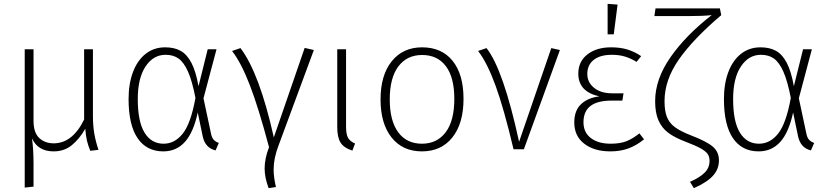

<svg xmlns="http://www.w3.org/2000/svg" viewBox="-20 -779 4328 1002"><path d="M451 8Q439 -22 433.5 -46Q428 -70 425 -107Q394 -53 354.5 -21Q315 11 260 11Q178 11 147 -57Q155 2 155 74V195L109 200V-522H155V-148Q155 -87 184.5 -59Q214 -31 260 -31Q358 -31 419 -155V-522H465V-176Q465 -121 472.5 -79.5Q480 -38 494 3Z M1016 -329 1064 -522H1110L1042 -266L1081 -83Q1085 -61 1095 -50Q1105 -39 1122 -33L1105 6Q1051 -7 1038 -67L1012 -192Q990 -89 945.5 -39Q901 11 832 11Q745 11 698 -58Q651 -127 651 -262Q651 -342 674 -403Q697 -464 740 -498Q783 -532 842 -532Q890 -532 923 -513.5Q956 -495 979 -451Q1002 -407 1016 -329ZM699 -262Q699 -144 734.5 -86.5Q770 -29 834 -29Q892 -29 934 -82Q976 -135 1000 -268Q983 -356 961.5 -404.5Q940 -453 912.5 -473Q885 -493 844 -493Q780 -493 739.5 -432Q699 -371 699 -262Z M1409 -62 1570 -529 1618 -518 1433 -18Q1408 48 1408 105Q1408 146 1420 197L1382 203Q1361 148 1361 100Q1361 49 1384 -11Q1329 -218 1283.5 -335.5Q1238 -453 1191 -513L1235 -528Q1334 -398 1409 -62Z M1786 -118Q1786 -78 1796.5 -59.5Q1807 -41 1833 -30L1819 7Q1775 -7 1757.5 -34.5Q1740 -62 1740 -115V-522H1786Z M2399 -263Q2399 -135 2341 -62Q2283 11 2182 11Q2081 11 2023.5 -61.5Q1966 -134 1966 -260Q1966 -387 2024.5 -459.5Q2083 -532 2183 -532Q2285 -532 2342 -461.5Q2399 -391 2399 -263ZM2014 -260Q2014 -149 2058 -89Q2102 -29 2182 -29Q2261 -29 2306 -89Q2351 -149 2351 -263Q2351 -375 2307 -433.5Q2263 -492 2183 -492Q2104 -492 2059 -432.5Q2014 -373 2014 -260Z M2689 -39 2857 -528 2902 -518 2714 0H2660Q2610 -212 2566 -332.5Q2522 -453 2475 -513L2519 -528Q2607 -416 2689 -39Z M3326 -486 3302 -456Q3273 -474 3242.5 -483.5Q3212 -493 3173 -493Q3112 -493 3078.5 -466.5Q3045 -440 3045 -393Q3045 -349 3080.5 -320.5Q3116 -292 3175 -292H3234L3228 -254H3172Q3098 -254 3061.5 -226Q3025 -198 3025 -141Q3025 -88 3063.5 -58.5Q3102 -29 3167 -29Q3216 -29 3249 -42Q3282 -55 3317 -83L3341 -52Q3305 -22 3262.5 -5.5Q3220 11 3165 11Q3081 11 3029 -29Q2977 -69 2977 -140Q2977 -202 3012.5 -235.5Q3048 -269 3108 -276Q2998 -300 2998 -395Q2998 -458 3045.5 -495Q3093 -532 3169 -532Q3219 -532 3256.5 -520Q3294 -508 3326 -486ZM3203 -755 3183 -600H3151V-759Z M3744 -700Q3599 -577 3523.5 -469.5Q3448 -362 3448 -251Q3448 -200 3460.5 -168.5Q3473 -137 3502 -115.5Q3531 -94 3585 -73Q3666 -42 3699 -14.5Q3732 13 3732 58Q3732 104 3700.5 138.5Q3669 173 3601 203L3581 170Q3631 148 3657 122.5Q3683 97 3683 60Q3683 39 3673 24.5Q3663 10 3636 -5Q3609 -20 3556 -40Q3501 -61 3467.5 -86Q3434 -111 3416.5 -150.5Q3399 -190 3399 -251Q3399 -366 3479.5 -481Q3560 -596 3694 -700Q3646 -695 3570 -695H3395L3401 -735H3737Z M4123 -329 4171 -522H4217L4149 -266L4188 -83Q4192 -61 4202 -50Q4212 -39 4229 -33L4212 6Q4158 -7 4145 -67L4119 -192Q4097 -89 4052.5 -39Q4008 11 3939 11Q3852 11 3805 -58Q3758 -127 3758 -262Q3758 -342 3781 -403Q3804 -464 3847 -498Q3890 -532 3949 -532Q3997 -532 4030 -513.5Q4063 -495 4086 -451Q4109 -407 4123 -329ZM3806 -262Q3806 -144 3841.5 -86.5Q3877 -29 3941 -29Q3999 -29 4041 -82Q4083 -135 4107 -268Q4090 -356 4068.5 -404.5Q4047 -453 4019.5 -473Q3992 -493 3951 -493Q3887 -493 3846.5 -432Q3806 -371 3806 -262Z"/></svg>

Font: FiraGO ExtraLight
Style: Regular
Weight: 200
Designer: bBox Type
Foundry: bBox Type GmbH
Version: Version 1.001